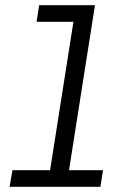

<svg xmlns="http://www.w3.org/2000/svg" viewBox="-20 -720 487 740"><path d="M17 0 28 -64H173L263 -636H121L131 -700H346L246 -64H377L367 0Z"/></svg>

Font: MuseoModerno Thin Light
Style: Italic
Weight: 300
Italic angle: -9°
Version: Version 1.003